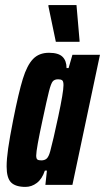

<svg xmlns="http://www.w3.org/2000/svg" viewBox="-20 -725 412 753"><path d="M6 -72Q6 -101 12 -143Q18 -185 32 -256Q53 -362 69.5 -415.5Q86 -469 109.5 -493.5Q133 -518 172 -518Q209 -518 225 -502.5Q241 -487 241 -458H249L264 -510H372L264 0H158L164 -56H156Q145 -23 124.5 -7.5Q104 8 80 8Q41 8 23.5 -9.5Q6 -27 6 -72ZM177 -132Q188 -172 208.5 -268Q229 -364 229 -391Q229 -406 224 -410Q219 -414 208 -414Q194 -414 187 -406Q180 -398 172 -366.5Q164 -335 147 -255Q122 -140 122 -115Q122 -103 126.5 -99.5Q131 -96 142 -96Q155 -96 163 -103Q171 -110 177 -132ZM199 -561 170 -700V-705H280L292 -566V-561Z"/></svg>

Font: Saira Ultra Condensed ExtraBold
Style: Italic
Weight: 800
Width: 1
Italic angle: -12°
Designer: Hector Gatti with collaboration of the Omnibus-Type team
Foundry: Omnibus-Type
Version: Version 1.001; ttfautohint (v1.8)